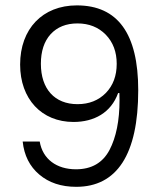

<svg xmlns="http://www.w3.org/2000/svg" viewBox="-20 -702 604 727"><path d="M258.3 -240.2C335.9 -240.2 400.4 -274.9 427.2 -349.6H432.1C432.6 -340.8 432.6 -332 432.6 -323.2C432.6 -245.6 419.9 -182.1 394.5 -133.8C368.7 -85.4 326.7 -61 267.6 -61C194.8 -61 141.6 -99.1 130.4 -166H65.9C71.3 -113.8 92.3 -71.8 128.9 -41C165 -10.3 211.4 5.4 268.6 5.4C422.4 5.4 503.4 -116.7 503.4 -360.4C503.4 -574.7 425.8 -681.6 271 -681.6C141.1 -681.6 56.2 -592.8 56.2 -457.5C56.2 -327.1 137.7 -240.2 258.3 -240.2ZM273.4 -307.6C187 -307.6 134.8 -365.2 134.8 -460.4C134.8 -507.8 147 -545.4 171.9 -572.8C196.8 -599.6 230.5 -613.3 273.4 -613.3C316.9 -613.3 352.5 -599.1 380.4 -570.8C408.2 -542 421.9 -505.4 421.9 -460.4C421.9 -415 408.2 -378.4 380.9 -350.1C353 -321.8 317.4 -307.6 273.4 -307.6Z"/></svg>

Font: Estedad Regular
Style: Regular
Weight: 400
Designer: Amin Abedi
Version: Version 7.3